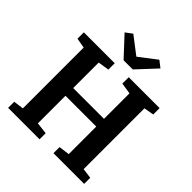

<svg xmlns="http://www.w3.org/2000/svg" viewBox="-254 -1157 1334 1334"><g transform="rotate(45 413.0 -490.0)"><path d="M114.5 -70V-667.5L40.5 -680.5V-743H344V-680.5L262 -667.5V-417H564.5V-667.5L481.5 -680.5V-743H785V-680.5L711.5 -667.5V-70L786.5 -60V0H485V-60L564.5 -70.5V-341H262V-70L348.5 -60V0H39.5V-60ZM373 -801 241 -943 290 -979.5 418 -881.5 546 -979.5 594.5 -942 463 -801Z"/></g></svg>

Font: Merriweather Light 18pt
Style: Bold
Weight: 700
Version: Version 2.100